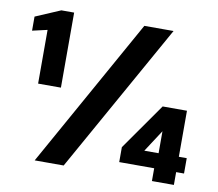

<svg xmlns="http://www.w3.org/2000/svg" viewBox="-78 -796 1007 887"><g transform="rotate(10 425.5 -352.0)"><path d="M93 -352V-604L23 -588V-654L140 -704H200V-352ZM139 0 530 -700H667L275 0ZM689 0V-60H525V-130L678 -348H792V-132H829V-60H792V0ZM630 -132H697V-235Z"/></g></svg>

Font: DM Sans 17pt ExtraBold
Style: Regular
Weight: 800
Version: Version 4.004;gftools[0.9.30]